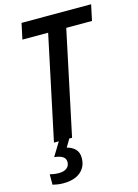

<svg xmlns="http://www.w3.org/2000/svg" viewBox="-139 -789 796 1105"><g transform="rotate(-15 259.0 -237.0)"><path d="M105 0 236.3 -619.6H83L103 -713.9H517.6L497.6 -619.6H344.2L212.9 0ZM98.1 240.2Q79.6 240.2 63.5 237.8Q47.4 235.4 34.2 231.9V169.9Q43.9 172.4 57.9 174.6Q71.8 176.8 86.9 176.8Q107.4 176.8 121.8 170.9Q136.2 165 143.8 153.8Q151.4 142.6 151.4 127Q151.4 106.9 134.8 95.7Q118.2 84.5 84.5 81.1L133.8 0H196.3L168.5 46.9Q197.8 53.7 217.3 73Q236.8 92.3 236.8 126.5Q236.8 161.6 220 187.3Q203.1 212.9 172.4 226.6Q141.6 240.2 98.1 240.2Z"/></g></svg>

Font: Open Sans SemiCondensed SemiBold
Style: Italic
Weight: 600
Width: 4
Italic angle: -12°
Designer: Monotype Design Team
Foundry: Monotype Imaging Inc.
Version: Version 3.000